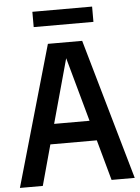

<svg xmlns="http://www.w3.org/2000/svg" viewBox="-60 -961 733 1007"><g transform="rotate(-5 306.0 -457.0)"><path d="M486 0 427 -213.5H182.5L124 0H3.5L215.5 -740H396L608 0ZM211.5 -319H398L304.5 -656.5ZM149 -834V-914.5H463.5V-834Z"/></g></svg>

Font: Encode Sans Condensed SemiBold
Style: Regular
Weight: 600
Width: 3
Designer: Multiple Designers
Foundry: Impallari Type
Version: Version 2.000